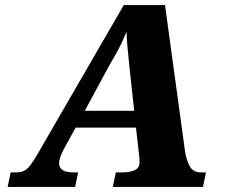

<svg xmlns="http://www.w3.org/2000/svg" viewBox="-20 -734 932 754"><path d="M10 0 22 -57H44Q62 -57 75 -63.5Q88 -70 100.5 -87Q113 -104 131 -135L466 -714H628L707 -137Q712 -106 725 -81.5Q738 -57 769 -57H789L777 0H423L435 -57H458Q491 -57 509.5 -66Q528 -75 528 -96Q528 -104 527.5 -111.5Q527 -119 526 -127L514 -233H277L231 -149Q212 -114 212 -93Q212 -57 268 -57H287L275 0ZM407 -473 313 -299H507L489 -464Q485 -508 481.5 -540.5Q478 -573 477 -609Q467 -585 458 -566Q449 -547 437 -525.5Q425 -504 407 -473Z"/></svg>

Font: Noto Serif ExtraBold
Style: Italic
Weight: 800
Italic angle: -12°
Designer: Monotype Design Team
Foundry: Monotype Imaging Inc.
Version: Version 2.013